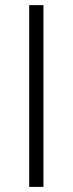

<svg xmlns="http://www.w3.org/2000/svg" viewBox="-20 -731 284 751"><path d="M149.9 0H94.2V-710.9H149.9Z"/></svg>

Font: MAUL Condensed Light
Style: Light
Weight: 300
Designer: MAUL
Version: Version 2.137; 2017; ttfautohint (v1.8.3)